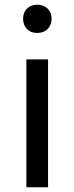

<svg xmlns="http://www.w3.org/2000/svg" viewBox="-20 -795 315 815"><path d="M92 0H184V-543H92ZM138 -655C174 -655 199 -679 199 -716C199 -751 174 -775 138 -775C102 -775 78 -751 78 -716C78 -679 102 -655 138 -655Z"/></svg>

Font: Noto Sans CJK JP
Style: Regular
Weight: 400
Designer: Ryoko NISHIZUKA 西塚涼子 (kana, bopomofo & ideographs); Paul D. Hunt (Latin, Greek & Cyrillic); Sandoll Communications 산돌커뮤니
Foundry: Adobe
Version: Version 2.004;hotconv 1.0.118;makeotfexe 2.5.65603